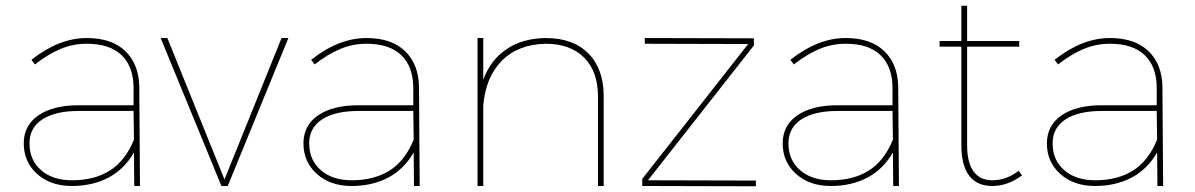

<svg xmlns="http://www.w3.org/2000/svg" viewBox="-20 -650 4177 671"><path d="M448.2 -117.2Q414.1 -58.1 358.6 -29.1Q303.2 0 231 0Q156.7 0 109.9 -42Q63 -84 63 -148.9Q63 -211.9 114.5 -247.1Q166 -282.2 254.9 -282.2H446.8V-345.2Q445.8 -418.5 404.3 -457.8Q362.8 -497.1 283.2 -497.1Q234.4 -497.1 190.7 -478.5Q147 -460 102.1 -424.8L89.8 -440.9Q186 -517.1 283.2 -517.1Q371.1 -517.1 418.5 -470.9Q465.8 -424.8 466.8 -345.2L469.2 0H449.2ZM448.2 -162.1 446.8 -262.2H254.9Q172.9 -262.2 127.9 -232.7Q83 -203.1 83 -148.9Q83 -90.8 123.5 -55.4Q164.1 -20 231.9 -20Q310.1 -20 364 -54Q418 -87.9 448.2 -162.1Z M753.9 0 541.5 -517.1H564.9L764.6 -22.9L963.9 -517.1H987.8L775.9 0Z M1425.8 -117.2Q1391.6 -58.1 1336.2 -29.1Q1280.8 0 1208.5 0Q1134.3 0 1087.4 -42Q1040.5 -84 1040.5 -148.9Q1040.5 -211.9 1092 -247.1Q1143.6 -282.2 1232.4 -282.2H1424.3V-345.2Q1423.3 -418.5 1381.8 -457.8Q1340.3 -497.1 1260.7 -497.1Q1211.9 -497.1 1168.2 -478.5Q1124.5 -460 1079.6 -424.8L1067.4 -440.9Q1163.6 -517.1 1260.7 -517.1Q1348.6 -517.1 1396 -470.9Q1443.4 -424.8 1444.3 -345.2L1446.8 0H1426.8ZM1425.8 -162.1 1424.3 -262.2H1232.4Q1150.4 -262.2 1105.5 -232.7Q1060.5 -203.1 1060.5 -148.9Q1060.5 -90.8 1101.1 -55.4Q1141.6 -20 1209.5 -20Q1287.6 -20 1341.6 -54Q1395.5 -87.9 1425.8 -162.1Z M2089.8 -313V0H2069.8V-313Q2069.8 -399.9 2021.5 -448.5Q1973.1 -497.1 1887.2 -497.1Q1791 -495.1 1734.1 -438Q1677.2 -380.9 1668.9 -280.8V0H1648.9V-517.1H1668.9V-371.1Q1693.8 -439.9 1750 -478Q1806.2 -516.1 1887.2 -517.1Q1982.9 -517.1 2036.4 -463.1Q2089.8 -409.2 2089.8 -313Z M2244.6 -20 2621.6 -19V1L2224.6 0V-24.9L2594.7 -496.1L2233.4 -497.1V-517.1L2614.7 -516.1V-491.2Z M3100.6 -117.2Q3066.4 -58.1 3011 -29.1Q2955.6 0 2883.3 0Q2809.1 0 2762.2 -42Q2715.3 -84 2715.3 -148.9Q2715.3 -211.9 2766.8 -247.1Q2818.4 -282.2 2907.2 -282.2H3099.1V-345.2Q3098.1 -418.5 3056.6 -457.8Q3015.1 -497.1 2935.5 -497.1Q2886.7 -497.1 2843 -478.5Q2799.3 -460 2754.4 -424.8L2742.2 -440.9Q2838.4 -517.1 2935.5 -517.1Q3023.4 -517.1 3070.8 -470.9Q3118.2 -424.8 3119.1 -345.2L3121.6 0H3101.6ZM3100.6 -162.1 3099.1 -262.2H2907.2Q2825.2 -262.2 2780.3 -232.7Q2735.4 -203.1 2735.4 -148.9Q2735.4 -90.8 2775.9 -55.4Q2816.4 -20 2884.3 -20Q2962.4 -20 3016.4 -54Q3070.3 -87.9 3100.6 -162.1Z M3447.8 0Q3394.5 0 3367.2 -35.9Q3339.8 -71.8 3339.8 -142.1V-486.8H3263.7V-506.8H3339.8V-629.9H3359.9V-506.8H3542V-486.8H3359.9V-142.1Q3359.9 -82 3382.3 -51Q3404.8 -20 3447.8 -20Q3497.6 -20 3540 -53.2L3551.8 -37.1Q3502 0 3447.8 0Z M4023.9 -117.2Q3989.7 -58.1 3934.3 -29.1Q3878.9 0 3806.6 0Q3732.4 0 3685.5 -42Q3638.7 -84 3638.7 -148.9Q3638.7 -211.9 3690.2 -247.1Q3741.7 -282.2 3830.6 -282.2H4022.5V-345.2Q4021.5 -418.5 3980 -457.8Q3938.5 -497.1 3858.9 -497.1Q3810.1 -497.1 3766.4 -478.5Q3722.7 -460 3677.7 -424.8L3665.5 -440.9Q3761.7 -517.1 3858.9 -517.1Q3946.8 -517.1 3994.1 -470.9Q4041.5 -424.8 4042.5 -345.2L4044.9 0H4024.9ZM4023.9 -162.1 4022.5 -262.2H3830.6Q3748.5 -262.2 3703.6 -232.7Q3658.7 -203.1 3658.7 -148.9Q3658.7 -90.8 3699.2 -55.4Q3739.7 -20 3807.6 -20Q3885.7 -20 3939.7 -54Q3993.7 -87.9 4023.9 -162.1Z"/></svg>

Font: Montserrat
Style: Thin
Weight: 250
Designer: Julieta Ulanovsky
Foundry: Julieta Ulanovsky
Version: Version 1.000;PS 002.000;hotconv 1.0.70;makeotf.lib2.5.58329